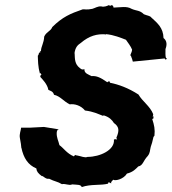

<svg xmlns="http://www.w3.org/2000/svg" viewBox="-20 -745 699 782"><path d="M337 -106C325 -101 311 -109 293 -112C283 -112 290 -119 281 -108C252 -120 240 -141 222 -154C218 -172 210 -184 211 -205C212 -212 213 -217 220 -218L159 -228L102 -225H66C65 -213 58 -199 61 -183C64 -167 67 -149 67 -142C67 -142 76 -146 67 -144C76 -100 95 -73 128 -59C129 -47 135 -39 150 -28C156 -30 165 -14 180 -17C204 -5 214 -6 232 5C248 2 261 12 274 6C296 8 309 6 313 17C349 4 392 11 420 3C423 -4 419 -5 433 2C434 -4 428 1 441 -13C451 -7 484 -16 497 -38C522 -44 533 -57 543 -67C563 -71 562 -89 582 -110C592 -123 590 -132 594 -147C597 -155 602 -171 605 -187C606 -189 608 -191 609 -192C612 -218 608 -236 600 -260C612 -266 600 -264 607 -271C599 -269 607 -270 602 -270C604 -278 603 -272 604 -280C591 -313 560 -332 544 -360C502 -387 463 -401 428 -408C427 -415 424 -416 417 -410C390 -429 373 -437 353 -435C342 -441 322 -446 324 -463C316 -462 314 -460 305 -468C284 -484 285 -505 284 -528C285 -525 279 -534 283 -525C286 -553 297 -562 309 -570C343 -599 375 -608 412 -605C410 -600 409 -601 411 -606C444 -603 472 -591 493 -583C500 -573 513 -556 518 -543C517 -528 506 -519 514 -517V-515C517 -509 519 -502 521 -494L651 -507C652 -497 665 -507 656 -509C653 -516 654 -533 654 -545C664 -571 654 -584 646 -590C645 -632 621 -651 596 -674C591 -681 580 -681 566 -687C549 -704 536 -700 516 -709C496 -721 473 -715 442 -714C442 -715 445 -716 436 -725C433 -723 431 -719 423 -724C419 -722 405 -715 392 -719C378 -720 367 -712 356 -709C332 -704 324 -708 317 -707C265 -689 235 -676 193 -635C187 -618 169 -616 160 -596C159 -570 147 -555 147 -538C148 -537 137 -533 146 -533C134 -530 141 -525 134 -518C135 -499 134 -474 143 -445C137 -452 145 -449 149 -441C140 -436 148 -432 143 -433C153 -422 173 -402 177 -379C184 -375 196 -374 200 -359C226 -353 238 -333 264 -320C284 -323 310 -315 326 -295C363 -290 376 -282 400 -273C402 -279 407 -270 403 -275C425 -268 436 -257 444 -244C465 -229 467 -214 454 -184C457 -178 455 -177 460 -174C456 -179 446 -179 444 -176C448 -134 387 -106 337 -106Z"/></svg>

Font: Asimov Print
Style: DIt
Weight: 250
Width: 0
Designer: Google
Version: Version 2.000980: 2014